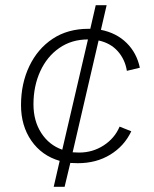

<svg xmlns="http://www.w3.org/2000/svg" viewBox="-20 -620 594 740"><path d="M187 100 210 0Q141 -20 101 -77.5Q61 -135 61 -215Q61 -298 93 -365Q125 -432 183 -470.5Q241 -509 321 -509Q325 -509 328 -509L349 -600H391L369 -505Q429 -493 468 -454.5Q507 -416 519 -359L469 -347Q462 -391 434 -422.5Q406 -454 360 -464L260 -33Q272 -32 285 -32Q337 -32 379.5 -59.5Q422 -87 441 -132L486 -114Q459 -57 405 -24Q351 9 280 9Q265 9 251 8L229 100ZM109 -218Q109 -154 139 -107.5Q169 -61 220 -43L319 -468Q256 -468 208.5 -435Q161 -402 135 -345Q109 -288 109 -218Z"/></svg>

Font: Work Sans Light
Style: Italic
Weight: 300
Italic angle: -13°
Designer: Wei Huang
Foundry: Wei Huang
Version: Version 2.010; ttfautohint (v1.8.3)